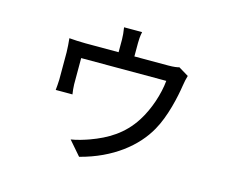

<svg xmlns="http://www.w3.org/2000/svg" viewBox="-98 -767 1197 987"><g transform="rotate(15 500.0 -273.5)"><path d="M739 -164C783 -241 807 -353 816 -413C818 -429 824 -456 828 -468L775 -500C765 -497 747 -494 718 -494H537V-566C537 -581 538 -602 543 -625H447C451 -601 453 -578 453 -562V-494H277C249 -494 213 -496 190 -498C192 -480 195 -442 195 -424V-279C195 -263 192 -237 191 -223H280C278 -235 275 -261 275 -275V-415H728C721 -343 693 -257 651 -191C594 -101 515 -55 427 -23C405 -15 361 -1 331 3L396 78C566 34 681 -60 739 -164Z"/></g></svg>

Font: Glow Sans SC Normal Book
Style: Regular
Weight: 500
Designer: Ryoko NISHIZUKA (kana, bopomofo & ideographs); Paul D. Hunt (Latin, Greek & Cyrillic); Sandoll Communications, Soo-young
Version: Version 0.93